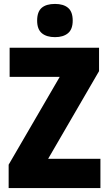

<svg xmlns="http://www.w3.org/2000/svg" viewBox="-20 -957 553 977"><path d="M491 0H24V-119L284 -566H29V-714H484V-595L225 -149H491ZM260 -937Q303 -937 326.5 -917Q350 -897 350 -852Q350 -808 326 -788Q302 -768 260 -768Q217 -768 193 -788Q169 -808 169 -852Q169 -897 192 -917Q215 -937 260 -937Z"/></svg>

Font: Noto Sans Tamil Condensed Black
Style: Regular
Weight: 900
Width: 3
Designer: Jelle Bosma - Monotype Design Team
Foundry: Monotype Imaging Inc.
Version: Version 2.004; ttfautohint (v1.8.4.7-5d5b)